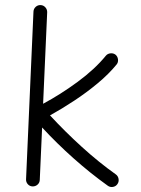

<svg xmlns="http://www.w3.org/2000/svg" viewBox="-20 -712 557 759"><path d="M444.3 15.6Q438 24.9 426.5 26.9Q415 28.8 405.8 22Q336.9 -27.3 270.5 -86.4Q204.1 -145.5 146.5 -208L137.2 -0.5Q136.7 10.7 128.2 18.1Q119.6 25.4 108.4 24.9Q97.2 24.4 89.8 16.1Q82.5 7.8 83 -3.4L112.3 -666Q112.8 -677.2 121.1 -684.8Q129.4 -692.4 140.6 -691.9Q151.9 -691.4 159.4 -682.9Q167 -674.3 166.5 -663.1L150.4 -301.8Q218.8 -338.4 286.9 -388.4Q355 -438.5 398.4 -491.7Q405.3 -500 416.7 -501.2Q428.2 -502.4 437 -495.6Q445.3 -488.3 446.5 -476.8Q447.8 -465.3 440.9 -457Q409.7 -418.9 366 -382.6Q322.3 -346.2 273.4 -314Q224.6 -281.7 177.7 -255.9Q235.8 -192.9 303.2 -131.6Q370.6 -70.3 438 -22.5Q446.8 -16.1 448.7 -4.9Q450.7 6.3 444.3 15.6Z"/></svg>

Font: Mikhak-FD Light
Style: Regular
Weight: 300
Designer: Amin Abedi
Version: Version 3.2